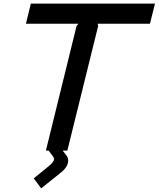

<svg xmlns="http://www.w3.org/2000/svg" viewBox="-20 -830 874 1058"><path d="M834 -810.1 806.2 -699.2H518.1L521 -687L351.1 0H325.2L342.8 22Q360.4 41.5 354.2 67.9Q348.1 94.2 318.8 118.2L207 208L166 152.8L247.1 86.9Q264.2 73.2 271.2 63Q278.3 52.7 277.8 45.7Q277.3 38.6 271 30.8L248 0H232.9L401.9 -687L412.1 -699.2H123L149.9 -810.1Z"/></svg>

Font: Sinkin Sans 500 Medium Italic
Style: Regular
Weight: 500
Italic angle: -112°
Designer: Keith Bates
Foundry: K-Type
Version: Sinkin Sans (version 1.0)  by Keith Bates   •   © 2014   www